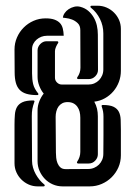

<svg xmlns="http://www.w3.org/2000/svg" viewBox="-20 -664 490 684"><path d="M328.6 -114.3Q328.6 -101.6 319.1 -91.6Q309.6 -81.5 295.9 -81.5H258.3Q255.9 -81.5 254.6 -83.5Q253.4 -85.4 254.9 -87.9Q266.1 -104.5 266.1 -123V-244.6Q266.1 -255.9 263.7 -265.9Q261.2 -275.9 255.6 -283.7Q250 -291.5 241.5 -295.9Q232.9 -300.3 220.7 -300.3Q209.5 -300.3 201.4 -295.9Q193.4 -291.5 188.2 -284.2Q183.1 -276.9 180.7 -267.3Q178.2 -257.8 178.2 -247.6Q178.2 -215.3 178.7 -183.8Q179.2 -152.3 179.2 -120.1Q179.2 -112.3 180.2 -102.1Q181.2 -91.8 184.8 -82.8Q188.5 -73.7 195.3 -67.6Q202.1 -61.5 213.9 -61.5L294.4 -62Q305.7 -62 315.4 -66.2Q325.2 -70.3 332.5 -77.6Q339.8 -85 344 -94.7Q348.1 -104.5 348.1 -115.7Q348.1 -132.8 348.4 -149.2Q348.6 -165.5 348.6 -182.1V-248.5Q348.6 -258.3 347.2 -266.6Q345.7 -274.9 342.3 -284.7Q341.3 -287.1 342.5 -288.6Q343.8 -290 346.2 -290Q371.1 -290 384.3 -283.7Q397.5 -277.3 403.3 -265.9Q409.2 -254.4 409.9 -238Q410.6 -221.7 410.6 -201.7V-110.8Q410.6 -87.9 401.9 -67.9Q393.1 -47.9 377.9 -32.7Q362.8 -17.6 342.5 -8.8Q322.3 0 299.3 0H203.1Q184.6 0 168.2 -7.1Q151.9 -14.2 139.9 -26.6Q127.9 -39.1 120.8 -55.2Q113.8 -71.3 113.8 -89.8V-270.5Q113.8 -287.1 119.9 -302.7Q126 -318.4 135.7 -330.6Q126 -342.3 119.9 -358.2Q113.8 -374 113.8 -390.1V-484.4Q113.8 -497.1 123.5 -507.1Q133.3 -517.1 146 -517.1H183.6Q186 -517.1 187.3 -515.1Q188.5 -513.2 187 -510.7Q183.1 -505.4 179.4 -496.8Q175.8 -488.3 175.8 -481.9V-387.2Q175.8 -377.4 183.1 -370.1Q190.4 -362.8 200.7 -362.8H294.9Q306.2 -362.8 315.9 -366.9Q325.7 -371.1 332.8 -378.4Q339.8 -385.7 344 -395.5Q348.1 -405.3 348.1 -416.5V-544.9Q348.1 -572.3 336.2 -596.4Q324.2 -620.6 303.7 -636.7Q301.3 -638.7 302.2 -641.1Q303.2 -643.6 306.2 -643.6H328.1Q344.7 -643.6 359.9 -637Q375 -630.4 386.2 -619.1Q397.5 -607.9 404.1 -593Q410.6 -578.1 410.6 -561V-411.6Q410.6 -391.1 403.6 -372.3Q396.5 -353.5 383.8 -338.6Q371.1 -323.7 353.8 -314Q336.4 -304.2 315.9 -301.8Q322.8 -289.1 325.7 -276.4Q328.6 -263.7 328.6 -249.5ZM31.7 -487.8Q31.7 -510.3 40.5 -530.5Q49.3 -550.8 64.5 -565.9Q79.6 -581.1 99.6 -589.8Q119.6 -598.6 142.6 -598.6Q161.6 -598.6 173.8 -594.2Q186 -589.8 193.4 -582Q200.7 -574.2 203.6 -562.7Q206.5 -551.3 207 -536.6H147Q136.7 -536.6 127.2 -533Q117.7 -529.3 110.4 -522.9Q103 -516.6 98.6 -507.8Q94.2 -499 94.2 -488.8V-402.3Q94.2 -380.9 98.1 -364.5Q102.1 -348.1 115.7 -331.5Q117.7 -329.1 116.5 -327.1Q115.2 -325.2 112.8 -325.2Q90.3 -325.2 75 -329.6Q59.6 -334 50 -344Q40.5 -354 36.4 -369.4Q32.2 -384.8 32.2 -406.7ZM94.2 -90.3Q94.2 -78.6 97.7 -66.7Q101.1 -54.7 107.2 -43.7Q113.3 -32.7 121.1 -23.2Q128.9 -13.7 137.7 -6.8Q140.1 -4.9 139.2 -2.4Q138.2 0 135.3 0H114.3Q97.2 0 82.3 -6.6Q67.4 -13.2 56.2 -24.4Q44.9 -35.6 38.3 -50.5Q31.7 -65.4 31.7 -82.5V-218.8Q31.7 -239.3 33 -255.4Q34.2 -271.5 40.5 -282.7Q46.9 -293.9 60.3 -300Q73.7 -306.2 98.6 -306.2Q101.1 -306.2 102.3 -304.7Q103.5 -303.2 102.5 -301.3Q97.2 -286.6 95.2 -275.6Q93.3 -264.6 93.3 -250ZM204.1 -601.1Q204.6 -608.9 210.2 -617.2Q215.8 -625.5 224.6 -631.3Q233.4 -637.2 244.4 -639.9Q255.4 -642.6 266.6 -639.6Q282.7 -635.3 294.2 -625.5Q305.7 -615.7 313.5 -602.5Q321.3 -589.4 325 -573.5Q328.6 -557.6 328.6 -540.5L329.1 -415Q329.1 -401.9 319.3 -392.1Q309.6 -382.3 296.4 -382.3H258.3Q255.9 -382.3 254.9 -384.3Q253.9 -386.2 255.4 -388.7Q266.6 -404.3 266.6 -422.9L266.1 -556.6Q266.1 -572.8 256.8 -581.5Q247.6 -590.3 236.3 -594.5Q225.1 -598.6 215.3 -599.6Q205.6 -600.6 204.1 -601.1Z"/></svg>

Font: Isar CAT
Style: Regular
Weight: 400
Designer: Digitized by Peter Wiegel
Foundry: CAT-Fonts, Peter Wiegel
Version: Version 1.000; ttfautohint (v1.3)